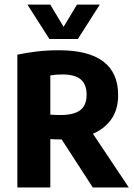

<svg xmlns="http://www.w3.org/2000/svg" viewBox="-20 -824 591 844"><path d="M56.3 0V-583.7Q97.8 -592.4 142.8 -597.8Q187.9 -603.1 238.9 -603.1Q368.5 -603.1 433.9 -553.8Q499.3 -504.4 499.3 -406Q499.6 -342.2 468.5 -298.7Q437.3 -255.2 381.6 -233.1Q325.9 -211 252.5 -211Q238.6 -211 225.9 -211.4Q213.1 -211.8 201.2 -212.6V0ZM387.8 0 211.9 -271.6H364.7L546.1 0ZM247 -318.5Q305.5 -318.5 333.1 -340Q360.7 -361.5 360.7 -407.1Q360.7 -454 334.5 -475.3Q308.2 -496.7 255.1 -496.7Q239.6 -496.7 226.6 -495.7Q213.7 -494.7 201.2 -492.5V-320.1Q214.5 -319.3 224.3 -318.9Q234.1 -318.5 247 -318.5ZM197.1 -652.5 100.5 -803.9H200.8L268.6 -691.3H250.7L318.5 -803.9H418.8L322.2 -652.5Z"/></svg>

Font: Encode Sans SC Condensed Thin
Style: Regular
Weight: 100
Width: 3
Designer: Multiple Designers
Foundry: Impallari Type
Version: Version 3.002